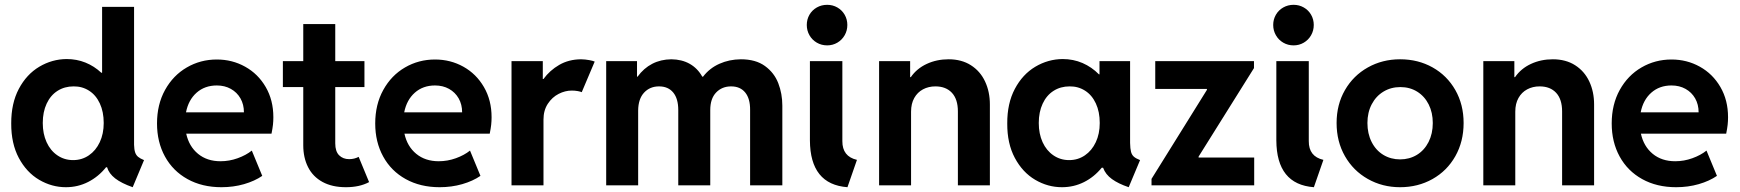

<svg xmlns="http://www.w3.org/2000/svg" viewBox="-20 -781 7332 809"><path d="M431.2 -76.2H426.8Q395 -36.6 351.6 -14.4Q308.1 7.8 257.8 7.8Q198.2 7.8 145 -23.4Q91.8 -54.7 59.3 -115.5Q26.9 -176.3 27.3 -260.7Q26.9 -345.2 59.3 -406.5Q91.8 -467.8 145.5 -499.8Q199.2 -531.7 260.7 -532.2Q303.2 -532.2 340.1 -517.3Q377 -502.4 406.7 -474.6H410.2V-752H544.9V-170.9Q545.4 -150.9 549.3 -139.2Q553.2 -127.4 562 -120.1Q570.8 -112.8 586.9 -106.4L539.1 7.8Q491.7 -8.8 465.3 -29.3Q439 -49.8 431.2 -76.2ZM417 -262.7Q417 -310.1 400.6 -345.2Q384.3 -380.4 355.2 -398.9Q326.2 -417.5 290 -417Q252 -417 222.4 -398.2Q192.9 -379.4 176.5 -344.2Q160.2 -309.1 160.2 -262.7Q160.2 -217.3 176.3 -181.9Q192.4 -146.5 221.7 -126.5Q251 -106.4 288.1 -106.4Q325.2 -106.4 354.5 -126.5Q383.8 -146.5 400.4 -181.9Q417 -217.3 417 -262.7Z M641.6 -260.7Q641.6 -340.8 675.5 -402.1Q709.5 -463.4 767.1 -496.8Q824.7 -530.3 893.6 -530.3Q958.5 -530.3 1012.9 -500Q1067.4 -469.7 1099.6 -414.3Q1131.8 -358.9 1131.8 -287.1Q1131.8 -270.5 1130.1 -255.1Q1128.4 -239.7 1124 -217.8H764.6Q776.4 -164.1 814.5 -132.8Q852.5 -101.6 909.2 -101.6Q946.3 -101.6 981.4 -114.3Q1016.6 -127 1041 -146.5L1085 -40Q1053.2 -18.1 1008.3 -5.1Q963.4 7.8 913.1 7.8Q831.5 7.8 770 -26.4Q708.5 -60.5 675 -121.6Q641.6 -182.6 641.6 -260.7ZM1007.8 -307.6Q1007.8 -340.8 993.2 -366.5Q978.5 -392.1 952.6 -406.5Q926.8 -420.9 893.6 -420.9Q842.8 -420.9 808.3 -390.4Q773.9 -359.9 763.7 -307.6Z M1257.8 -168.9V-414.1H1171.9V-523.4H1257.8V-679.7H1392.6V-523.4H1515.6V-414.1H1392.6V-176.8Q1392.6 -143.1 1408.9 -126.7Q1425.3 -110.4 1451.2 -110.4Q1473.1 -110.4 1491.2 -120.1L1535.2 -13.7Q1495.1 7.8 1437.5 7.8Q1379.4 7.8 1338.9 -14.4Q1298.3 -36.6 1278.1 -76.7Q1257.8 -116.7 1257.8 -168.9Z M1561 -260.7Q1561 -340.8 1595 -402.1Q1628.9 -463.4 1686.5 -496.8Q1744.1 -530.3 1813 -530.3Q1877.9 -530.3 1932.4 -500Q1986.8 -469.7 2019 -414.3Q2051.3 -358.9 2051.3 -287.1Q2051.3 -270.5 2049.6 -255.1Q2047.9 -239.7 2043.5 -217.8H1684.1Q1695.8 -164.1 1733.9 -132.8Q1772 -101.6 1828.6 -101.6Q1865.7 -101.6 1900.9 -114.3Q1936 -127 1960.4 -146.5L2004.4 -40Q1972.7 -18.1 1927.7 -5.1Q1882.8 7.8 1832.5 7.8Q1751 7.8 1689.5 -26.4Q1627.9 -60.5 1594.5 -121.6Q1561 -182.6 1561 -260.7ZM1927.2 -307.6Q1927.2 -340.8 1912.6 -366.5Q1897.9 -392.1 1872.1 -406.5Q1846.2 -420.9 1813 -420.9Q1762.2 -420.9 1727.8 -390.4Q1693.4 -359.9 1683.1 -307.6Z M2135.3 -523.4H2267.1V-448.2H2270Q2296.4 -484.4 2336.4 -507.6Q2376.5 -530.8 2428.2 -531.2Q2446.3 -530.8 2462.4 -527.8Q2478.5 -524.9 2485.8 -521.5L2431.2 -392.6Q2426.3 -395 2414.3 -397.2Q2402.3 -399.4 2389.2 -399.4Q2361.3 -399.4 2334 -385.5Q2306.6 -371.6 2288.3 -343.8Q2270 -315.9 2270 -277.3V0H2135.3Z M2534.2 -523.4H2664.1V-458H2666.5Q2692.4 -493.7 2728.3 -512.2Q2764.2 -530.8 2808.6 -531.2Q2853 -530.8 2886.2 -512Q2919.4 -493.2 2939 -458H2942.4Q2969.7 -493.7 3011.2 -512.2Q3052.7 -530.8 3101.6 -531.2Q3164.1 -531.2 3203.1 -502.9Q3242.2 -474.6 3259.3 -430.4Q3276.4 -386.2 3276.4 -335.9V0H3140.6V-317.4Q3141.1 -365.2 3120.1 -391.1Q3099.1 -417 3060.5 -417Q3022 -417 2997.3 -391.1Q2972.7 -365.2 2972.7 -317.4V0H2837.9V-317.4Q2837.9 -365.2 2816.7 -391.1Q2795.4 -417 2756.8 -417Q2718.3 -417 2693.8 -390.6Q2669.4 -364.3 2668.9 -315.4V0H2534.2Z M3392.6 -189.5V-523.4H3529.3V-186.5Q3528.8 -121.6 3590.8 -107.4L3550.8 7.8Q3393.6 -3.9 3392.6 -189.5ZM3379.4 -675.8Q3379.4 -699.2 3390.6 -718.8Q3401.9 -738.3 3421.6 -749.5Q3441.4 -760.7 3465.3 -760.7Q3488.8 -760.7 3508.3 -749.5Q3527.8 -738.3 3539.1 -718.8Q3550.3 -699.2 3550.3 -675.8Q3550.3 -652.3 3539.1 -632.6Q3527.8 -612.8 3508.3 -601.3Q3488.8 -589.8 3465.3 -589.8Q3441.4 -589.8 3421.6 -601.3Q3401.9 -612.8 3390.6 -632.6Q3379.4 -652.3 3379.4 -675.8Z M3684.1 -523.4H3814.9V-456.1H3817.9Q3842.8 -492.2 3884.8 -511.7Q3926.8 -531.2 3977.1 -531.2Q4031.7 -531.2 4071 -506.1Q4110.4 -481 4130.6 -437.7Q4150.9 -394.5 4150.9 -340.8V0H4016.1V-311.5Q4016.1 -362.8 3991 -389.9Q3965.8 -417 3921.4 -417Q3892.1 -417 3868.9 -404.5Q3845.7 -392.1 3832.3 -368.2Q3818.8 -344.2 3818.8 -310.5V0H3684.1Z M4627.9 -74.2H4622.1Q4590.3 -35.2 4547.4 -13.7Q4504.4 7.8 4454.6 7.8Q4395 7.8 4341.8 -23.4Q4288.6 -54.7 4256.1 -115.5Q4223.6 -176.3 4224.1 -260.7Q4223.6 -345.2 4256.1 -406.5Q4288.6 -467.8 4342.3 -499.8Q4396 -531.7 4457.5 -532.2Q4502.4 -532.2 4541.3 -515.4Q4580.1 -498.5 4610.4 -467.8H4612.8V-523.4H4741.7V-178.7Q4742.2 -154.3 4745.6 -141.4Q4749 -128.4 4757.6 -120.8Q4766.1 -113.3 4783.7 -106.4L4735.8 7.8Q4692.4 -6.8 4665.3 -26.4Q4638.2 -45.9 4627.9 -74.2ZM4613.8 -262.7Q4613.8 -310.1 4597.4 -345.2Q4581.1 -380.4 4552 -398.9Q4522.9 -417.5 4486.8 -417Q4448.7 -417 4419.2 -398.2Q4389.6 -379.4 4373.3 -344.2Q4356.9 -309.1 4356.9 -262.7Q4356.9 -217.3 4373 -181.9Q4389.2 -146.5 4418.5 -126.5Q4447.8 -106.4 4484.9 -106.4Q4522 -106.4 4551.3 -126.5Q4580.6 -146.5 4597.2 -181.9Q4613.8 -217.3 4613.8 -262.7Z M4832 -27.3 5065.4 -402.3V-406.2H4847.7V-523.4H5263.7V-494.1L5030.3 -121.1V-117.2H5264.6V0H4832Z M5357.9 -189.5V-523.4H5494.6V-186.5Q5494.1 -121.6 5556.2 -107.4L5516.1 7.8Q5358.9 -3.9 5357.9 -189.5ZM5344.7 -675.8Q5344.7 -699.2 5356 -718.8Q5367.2 -738.3 5387 -749.5Q5406.7 -760.7 5430.7 -760.7Q5454.1 -760.7 5473.6 -749.5Q5493.2 -738.3 5504.4 -718.8Q5515.6 -699.2 5515.6 -675.8Q5515.6 -652.3 5504.4 -632.6Q5493.2 -612.8 5473.6 -601.3Q5454.1 -589.8 5430.7 -589.8Q5406.7 -589.8 5387 -601.3Q5367.2 -612.8 5356 -632.6Q5344.7 -652.3 5344.7 -675.8Z M5611.8 -262.7Q5611.8 -340.3 5647 -401.4Q5682.1 -462.4 5743.4 -496.8Q5804.7 -531.2 5879.4 -531.2Q5955.1 -531.2 6016.1 -497.1Q6077.1 -462.9 6112.1 -401.6Q6147 -340.3 6147 -262.7Q6147 -184.6 6112.1 -122.8Q6077.1 -61 6015.9 -26.6Q5954.6 7.8 5879.4 7.8Q5804.7 7.8 5743.4 -26.9Q5682.1 -61.5 5647 -123Q5611.8 -184.6 5611.8 -262.7ZM6017.1 -262.7Q6017.1 -306.6 5999.8 -341.1Q5982.4 -375.5 5951.4 -394.8Q5920.4 -414.1 5880.4 -414.1Q5840.8 -414.1 5809.3 -395Q5777.8 -376 5759.8 -341.6Q5741.7 -307.1 5741.7 -262.7Q5741.7 -217.8 5759.5 -182.6Q5777.3 -147.5 5808.8 -128.4Q5840.3 -109.4 5879.4 -109.4Q5918.5 -109.4 5950 -128.4Q5981.4 -147.5 5999.3 -182.6Q6017.1 -217.8 6017.1 -262.7Z M6230 -523.4H6360.8V-456.1H6363.8Q6388.7 -492.2 6430.7 -511.7Q6472.7 -531.2 6522.9 -531.2Q6577.6 -531.2 6616.9 -506.1Q6656.2 -481 6676.5 -437.7Q6696.8 -394.5 6696.8 -340.8V0H6562V-311.5Q6562 -362.8 6536.9 -389.9Q6511.7 -417 6467.3 -417Q6438 -417 6414.8 -404.5Q6391.6 -392.1 6378.2 -368.2Q6364.7 -344.2 6364.7 -310.5V0H6230Z M6771 -260.7Q6771 -340.8 6804.9 -402.1Q6838.9 -463.4 6896.5 -496.8Q6954.1 -530.3 7022.9 -530.3Q7087.9 -530.3 7142.3 -500Q7196.8 -469.7 7229 -414.3Q7261.2 -358.9 7261.2 -287.1Q7261.2 -270.5 7259.5 -255.1Q7257.8 -239.7 7253.4 -217.8H6894Q6905.8 -164.1 6943.8 -132.8Q6981.9 -101.6 7038.6 -101.6Q7075.7 -101.6 7110.8 -114.3Q7146 -127 7170.4 -146.5L7214.4 -40Q7182.6 -18.1 7137.7 -5.1Q7092.8 7.8 7042.5 7.8Q6960.9 7.8 6899.4 -26.4Q6837.9 -60.5 6804.4 -121.6Q6771 -182.6 6771 -260.7ZM7137.2 -307.6Q7137.2 -340.8 7122.6 -366.5Q7107.9 -392.1 7082 -406.5Q7056.2 -420.9 7022.9 -420.9Q6972.2 -420.9 6937.7 -390.4Q6903.3 -359.9 6893.1 -307.6Z"/></svg>

Font: Reddit Sans Strawberry
Style: Bold
Weight: 700
Designer: Stephen Hutchings
Foundry: Reddit
Version: Version 1.013